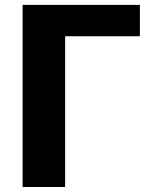

<svg xmlns="http://www.w3.org/2000/svg" viewBox="-20 -748 594 768"><path d="M539.5 -603H240.5V0H70.5V-728.5H539.5Z"/></svg>

Font: Lato
Style: Regular
Weight: 900
Designer: Lukasz Dziedzic with Adam Twardoch and Botio Nikoltchev
Foundry: tyPoland Lukasz Dziedzic
Version: Version 2.010; 2014-09-01; http://www.latofonts.com/; ttfaut